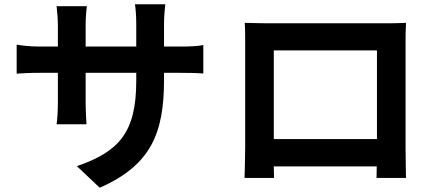

<svg xmlns="http://www.w3.org/2000/svg" viewBox="-20 -816 2040 899"><path d="M58 -607V-471C80 -473 116 -475 166 -475H251V-339C251 -294 248 -254 245 -234H385C384 -254 381 -295 381 -339V-475H618V-437C618 -191 533 -105 340 -38L447 63C688 -43 748 -194 748 -442V-475H822C875 -475 910 -474 932 -472V-605C905 -600 875 -598 822 -598H748V-703C748 -743 752 -776 754 -796H612C615 -776 618 -743 618 -703V-598H381V-697C381 -736 384 -768 387 -787H245C248 -757 251 -726 251 -697V-598H166C116 -598 75 -604 58 -607Z M1126 -709C1128 -681 1128 -640 1128 -612C1128 -554 1128 -183 1128 -123C1128 -75 1125 12 1125 17H1263L1262 -37H1744L1743 17H1881C1881 13 1879 -83 1879 -122C1879 -182 1879 -551 1879 -612C1879 -642 1879 -679 1881 -709C1845 -707 1807 -707 1782 -707C1710 -707 1304 -707 1232 -707C1205 -707 1167 -708 1126 -709ZM1262 -165V-580H1745V-165Z"/></svg>

Font: Noto Sans CJK TC
Style: Bold
Weight: 700
Designer: Ryoko NISHIZUKA 西塚涼子 (kana, bopomofo & ideographs); Paul D. Hunt (Latin, Greek & Cyrillic); Sandoll Communications 산돌커뮤니
Foundry: Adobe
Version: Version 2.004;hotconv 1.0.118;makeotfexe 2.5.65603